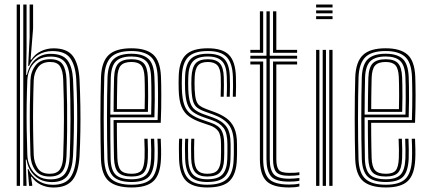

<svg xmlns="http://www.w3.org/2000/svg" viewBox="-20 -820 1892 847"><path d="M53.7 0V-800H68.2V0ZM82.7 0V-800H97.2V-606.4L95.4 -489.7H98.8Q108.9 -534.1 136.9 -558.6Q164.9 -583.2 205.7 -582.5Q257.5 -581.7 278.3 -553.2Q299.1 -524.8 302.1 -470Q304.9 -411 305.8 -354.5Q306.7 -298 305.8 -242.5Q304.9 -187.1 302.1 -131Q298.9 -74.4 278.5 -45.6Q258 -16.8 209.4 -16.8Q163.2 -16.8 133.5 -44.3Q103.9 -71.9 97.2 -115.8L93.8 -115.8L97.2 0ZM202.8 -28.8Q247.9 -28.8 266.7 -54.2Q285.5 -79.6 287.8 -132.2Q290.8 -214.2 291 -294.5Q291.2 -374.8 287.6 -471.4Q285.3 -523.2 265.7 -546.8Q246 -570.4 203.5 -570.4Q170.7 -570.4 148.4 -556.5Q126.1 -542.6 114.1 -519.2Q102.2 -495.8 100.6 -467.4Q98.4 -412.6 97.6 -358.9Q96.9 -305.1 97.7 -249.9Q98.5 -194.7 100.6 -135.7Q101.7 -108.2 113.3 -83.8Q124.8 -59.4 147.1 -44.1Q169.4 -28.8 202.8 -28.8ZM199.4 -41.3Q155.5 -41.3 135.7 -68.8Q116 -96.3 114.3 -135.8Q112.6 -188.1 111.8 -243.6Q111.1 -299 111.7 -355.5Q112.4 -411.9 114.3 -466.6Q115.9 -504.2 136.8 -531.5Q157.7 -558.8 201.4 -558.8Q241.2 -558.8 256.5 -535.9Q271.7 -513.1 273.3 -469.9Q275.2 -411.1 276 -355.9Q276.7 -300.7 276.1 -245.7Q275.5 -190.7 273.3 -131.4Q271.7 -85.3 255 -63.3Q238.3 -41.3 199.4 -41.3ZM199.2 -53.4Q231.4 -53.4 244.5 -72.8Q257.5 -92.3 258.8 -131.4Q261.9 -216.4 262.1 -295.3Q262.4 -374.2 258.8 -469.6Q257.3 -508.1 244.9 -527.4Q232.5 -546.6 201.2 -546.6Q165.1 -546.6 147.7 -523.1Q130.3 -499.5 128.8 -466.4Q126.8 -412.2 126.1 -356.7Q125.4 -301.2 126.1 -245.8Q126.8 -190.3 128.8 -135.9Q130.2 -103.1 146 -78.2Q161.7 -53.4 199.2 -53.4ZM215.9 7.2Q185.2 7.2 159.7 -5.3Q134.2 -17.9 119.7 -40.2H116.7L122 -6.7L122.2 0H108.2L102.2 -74H105.5Q117.8 -44 146.5 -24.4Q175.2 -4.8 212.9 -4.8Q267.4 -4.8 290.1 -36.7Q312.8 -68.6 316.4 -131.1Q319.2 -187 320.1 -241.5Q321 -296 320.2 -352.5Q319.4 -409.1 316.3 -470.3Q313.1 -529.4 290.7 -562Q268.3 -594.7 211.1 -594.7Q176.5 -594.7 149.1 -578.3Q121.6 -561.9 108.1 -529H104.3L110.7 -653.6V-800H126V-694.3L114.8 -556.6H118.3Q134.2 -581.5 160.5 -594.2Q186.7 -606.8 215.9 -606.8Q276.4 -606.8 301.7 -572.4Q327 -538.1 330.8 -469.8Q333.6 -409.9 334.5 -352.5Q335.4 -295.1 334.5 -239.9Q333.7 -184.6 330.8 -130.8Q326.6 -59.5 300.1 -26.1Q273.7 7.2 215.9 7.2Z M560.5 7Q492.8 7 460.3 -20.9Q427.8 -48.9 425.3 -118.4Q424.3 -153.8 423.7 -199.9Q423 -246 423 -295.9Q423 -345.7 423.7 -393.5Q424.3 -441.3 425.5 -480Q428.2 -547.6 459.4 -577.3Q490.6 -607 559.7 -607Q624.6 -607 655.9 -579.1Q687.2 -551.1 690.1 -482.1Q690.7 -468.3 691.1 -447.1Q691.5 -425.9 691.5 -399.2Q691.6 -372.4 691.1 -341.7Q690.6 -311 689.1 -278.3H495.5Q495.6 -250.1 495.8 -223.3Q496.1 -196.5 496.5 -171.5Q497 -146.5 497.7 -123.3Q499 -84.7 512.6 -69Q526.3 -53.4 560.5 -53.4Q591.6 -53.4 603.8 -67.9Q615.9 -82.4 617.7 -121.9Q618.4 -137.4 618.1 -159.8Q617.9 -182.1 616.7 -208H631.2Q632.4 -181 632.6 -159.3Q632.9 -137.6 632.2 -121.3Q630.3 -75.9 614.4 -58.6Q598.5 -41.3 560.5 -41.3Q519.2 -41.3 501.8 -59.3Q484.4 -77.3 482.9 -122Q482.4 -143.4 481.9 -172.4Q481.5 -201.4 481.2 -232.5Q481 -263.5 481 -290.3H675.3Q676.4 -320.4 676.8 -348.8Q677.2 -377.3 677.1 -402.5Q677 -427.6 676.6 -447.9Q676.2 -468.2 675.6 -481.8Q672.8 -546 644.3 -570.4Q615.7 -594.9 559.7 -594.9Q496.7 -594.9 469.5 -567.4Q442.3 -539.9 440 -479.3Q438.7 -439.9 438.1 -392.6Q437.5 -345.3 437.5 -296.2Q437.5 -247.2 438.2 -201.5Q438.8 -155.8 439.7 -119.5Q441.9 -56.4 470.5 -30.7Q499.1 -5.1 560.5 -5.1Q620.7 -5.1 646.7 -30.8Q672.8 -56.6 675.6 -119.1Q676.1 -130.3 676.2 -144.7Q676.3 -159.1 675.9 -175.3Q675.5 -191.6 674.6 -208H689.1Q690.3 -185.8 690.7 -161.8Q691.1 -137.7 690.1 -118.5Q687.2 -50.4 657.6 -21.7Q628 7 560.5 7ZM560.5 -17.1Q505.5 -17.1 480.9 -40.2Q456.3 -63.3 454.2 -120.1Q453 -158.4 452.5 -205.6Q452 -252.7 452 -302.1Q452 -351.5 452.6 -397.2Q453.2 -442.9 454.3 -478.1Q456.5 -536.3 481.7 -559.6Q506.9 -582.9 559.7 -582.9Q609.3 -582.9 634 -561Q658.7 -539.1 661.1 -481.2Q661.9 -466.1 662.4 -439.4Q662.9 -412.6 662.7 -377.6Q662.5 -342.7 661.1 -302.4H466.6Q466.5 -250.4 466.8 -209.6Q467.1 -168.9 468 -121.1Q468.8 -71.5 489.3 -50.3Q509.8 -29.2 560.5 -29.2Q605.2 -29.2 624.7 -48.9Q644.2 -68.6 646.6 -120.2Q647.3 -137 647.1 -159.6Q646.8 -182.1 645.6 -208H660.1Q661.3 -183.4 661.6 -160.5Q661.9 -137.6 661.1 -119.7Q658.5 -62.7 636.1 -39.9Q613.7 -17.1 560.5 -17.1ZM466.6 -314.5H646.9Q648 -349.5 648 -382.1Q648.1 -414.6 647.7 -440.4Q647.4 -466.2 646.6 -480.7Q644.5 -531.9 623.6 -551.3Q602.7 -570.8 559.7 -570.8Q514 -570.8 492.3 -550.3Q470.6 -529.8 468.7 -477.5Q467.9 -449.7 467.4 -404.7Q466.9 -359.6 466.6 -314.5ZM481.1 -326.6Q481.3 -348.2 481.5 -373.2Q481.6 -398.3 482.1 -424.7Q482.6 -451.1 483.2 -476.7Q484.9 -522.4 502.6 -540.5Q520.2 -558.7 559.7 -558.7Q597.4 -558.7 613.9 -541.1Q630.4 -523.5 632.2 -479.7Q632.7 -467.7 633.1 -445Q633.6 -422.4 633.5 -392.1Q633.5 -361.8 632.5 -326.6ZM495.8 -338.7H618.1Q618.9 -369.6 619 -397.6Q619 -425.6 618.6 -447Q618.1 -468.4 617.7 -479.3Q616 -517.4 602.7 -532Q589.5 -546.6 559.7 -546.6Q527.1 -546.6 513.1 -531.1Q499 -515.6 497.7 -476.2Q497.3 -455.6 496.8 -433.8Q496.4 -412.1 496.1 -388.5Q495.9 -364.9 495.8 -338.7Z M894.1 7Q830.2 7 801.2 -22Q772.2 -51 769.9 -118.5Q769.3 -140.2 769.2 -163.5Q769 -186.8 770.3 -208H783.6Q782.6 -187.7 782.6 -163.4Q782.7 -139 783.2 -119.2Q785.2 -58 811 -31.5Q836.8 -5.1 894.1 -5.1Q956.5 -5.1 982.7 -31.8Q1009 -58.5 1010.8 -116.9Q1011.4 -129.3 1011.5 -139.8Q1011.6 -150.4 1011.5 -161Q1011.4 -171.7 1011.4 -184.2Q1011.4 -241.4 989.3 -269.6Q967.2 -297.9 922 -314.1L884.7 -327.5Q862.3 -335.6 849.8 -345.2Q837.4 -354.8 831.8 -373.1Q826.3 -391.4 824.7 -425.4Q824.1 -438.3 824 -451.1Q824 -463.9 824.7 -479.3Q826.8 -521.8 842.9 -540.3Q859.1 -558.7 896.9 -558.7Q932.4 -558.7 949.2 -541Q965.9 -523.2 967.2 -480.1Q967.7 -466.3 967.8 -443.4Q967.9 -420.5 966.8 -393.4H953.4Q954.5 -419.5 954.4 -441Q954.4 -462.5 953.9 -479.5Q952.9 -516.1 939.3 -531.4Q925.7 -546.6 896.9 -546.6Q866.6 -546.6 853.4 -531Q840.2 -515.4 838.8 -479.3Q838.3 -464.7 838.2 -453.3Q838.1 -441.9 838.8 -425.4Q840.2 -394.5 845.1 -378.3Q850 -362.1 860.5 -354.1Q871.1 -346.1 888.9 -339.4L925.6 -325.9Q955.8 -315 978.2 -299Q1000.7 -282.9 1013.1 -255.9Q1025.5 -228.9 1025.5 -184.2Q1025.5 -171.6 1025.6 -160.9Q1025.7 -150.2 1025.6 -139.7Q1025.5 -129.2 1024.9 -116.7Q1022.9 -53.3 994.2 -23.1Q965.4 7 894.1 7ZM894.1 -17.1Q842.3 -17.1 820.4 -41.7Q798.5 -66.4 796.8 -119.7Q796.3 -140.4 796 -161.5Q795.7 -182.5 797 -208H810.5Q809.1 -182.2 809.5 -159.4Q809.8 -136.7 810.1 -120.2Q811.7 -71.5 831.1 -50.4Q850.6 -29.2 894.1 -29.2Q942.7 -29.2 961.9 -51.1Q981 -72.9 982.6 -117.3Q983.4 -135.9 983.3 -150.7Q983.2 -165.5 983.2 -184.2Q983.2 -232.5 966.5 -255.3Q949.7 -278 914.8 -290.1L876.4 -303.5Q847.8 -313.6 830.8 -326.5Q813.9 -339.4 806 -362.3Q798.2 -385.2 796.5 -425.2Q795.8 -442.5 796 -453.8Q796.3 -465 796.5 -479.5Q797.5 -533.6 820 -558.3Q842.6 -582.9 896.9 -582.9Q947.4 -582.9 969.8 -559.4Q992.2 -535.9 993.8 -481.4Q994.3 -463.4 994.6 -442.1Q994.8 -420.8 993.6 -393.4H980.1Q981.4 -422.1 981.2 -443.4Q981 -464.7 980.5 -481.3Q979.1 -530.1 959.2 -550.4Q939.2 -570.8 896.9 -570.8Q850.8 -570.8 831.1 -549.2Q811.4 -527.6 810.6 -479.5Q810.4 -464.3 810.1 -453.4Q809.9 -442.6 810.6 -425.2Q812.3 -386.9 819.5 -366.2Q826.7 -345.6 841.5 -334.8Q856.2 -324 880.5 -315.4L918.4 -302Q958.7 -287.9 978 -262.5Q997.3 -237.2 997.3 -184.2Q997.3 -165.5 997.4 -150.5Q997.5 -135.5 996.7 -117.1Q994.9 -65.5 972.3 -41.3Q949.7 -17.1 894.1 -17.1ZM894.1 -41.3Q858.8 -41.3 841.8 -59.3Q824.7 -77.3 823.4 -121Q823.1 -139.3 822.9 -161.9Q822.6 -184.4 823.8 -208H837.1Q836.1 -188.1 836.2 -165.3Q836.3 -142.5 836.8 -121.8Q837.7 -85.2 851.2 -69.3Q864.7 -53.4 894.1 -53.4Q927.1 -53.4 940 -69.5Q953 -85.6 954.4 -117.7Q955.4 -135.7 955.2 -150.6Q955 -165.5 955 -184.2Q955 -224 943 -241Q930.9 -258 907.4 -266.2L867.8 -279.8Q836 -290.7 814.2 -306.2Q792.3 -321.7 780.8 -349.6Q769.3 -377.5 768.3 -425Q767.7 -443.5 767.9 -456.5Q768.1 -469.5 768.3 -479.7Q769.3 -546.9 798.6 -576.9Q827.9 -607 896.9 -607Q960.8 -607 989.6 -578.3Q1018.4 -549.5 1020.7 -482.5Q1021.2 -464.1 1021.3 -440Q1021.4 -415.9 1020.3 -393.4H1007Q1008 -414.3 1008 -438.4Q1007.9 -462.4 1007.4 -481.8Q1005.3 -542.4 979.6 -568.7Q953.9 -594.9 896.9 -594.9Q835.4 -594.9 809.4 -567.6Q783.4 -540.3 782.4 -479.7Q782.2 -464.5 781.9 -453.4Q781.7 -442.2 782.4 -425Q784.1 -381.5 793.4 -356.3Q802.7 -331 821.9 -316.7Q841.2 -302.3 872.1 -291.7L911 -278.2Q944.3 -266.7 956.7 -245.5Q969.1 -224.3 969.1 -184.2Q969.1 -173.7 969.2 -163.2Q969.3 -152.6 969.2 -141.4Q969.1 -130.2 968.5 -117.5Q967.1 -78.3 950.6 -59.8Q934.2 -41.3 894.1 -41.3Z M1255.7 -18.7Q1194.7 -18.7 1175.1 -43Q1155.5 -67.3 1155.5 -118.5V-561.3H1084.4V-574.2H1155.5V-770H1170V-574.2H1290.7V-561.3H1170V-118.5Q1170 -72.2 1187.1 -51.9Q1204.2 -31.6 1255.7 -31.6Q1266.3 -31.6 1277.7 -32.5Q1289.1 -33.3 1300.7 -34.9V-22.6Q1290.7 -20.5 1279.1 -19.6Q1267.5 -18.7 1255.7 -18.7ZM1255.7 7Q1182.4 7 1154.5 -22.2Q1126.5 -51.4 1126.5 -118.5V-535.6H1084.4V-548.5H1141V-118.5Q1141 -59.7 1164.5 -32.8Q1188 -5.9 1255.7 -5.9Q1267.7 -5.9 1279.3 -6.8Q1290.9 -7.8 1300.7 -10.1V2.4Q1282.9 7 1255.7 7ZM1255.7 -44.5Q1212.1 -44.5 1198.3 -61.3Q1184.5 -78.2 1184.5 -118.5V-548.5H1290.7V-535.6H1199V-118.5Q1199 -84.4 1209.6 -70.9Q1220.1 -57.4 1255.7 -57.4Q1269.7 -57.4 1281.3 -57.9Q1292.9 -58.5 1300.7 -60V-47.7Q1291.5 -46.2 1280 -45.3Q1268.6 -44.5 1255.7 -44.5ZM1084.4 -587.1V-600H1126.5V-770H1141V-587.1ZM1184.5 -587.1V-770H1199V-600H1290.7V-587.1Z M1374.5 -787.1V-800H1447V-787.1ZM1374.5 -735.6V-748.5H1447V-735.6ZM1374.5 -761.3V-774.2H1447V-761.3ZM1432.5 0V-600H1447V0ZM1374.5 0V-600H1389V0ZM1403.5 0V-600H1418V0Z M1682.3 7Q1614.5 7 1582 -20.9Q1549.5 -48.9 1547 -118.4Q1546 -153.8 1545.4 -199.9Q1544.8 -246 1544.8 -295.9Q1544.8 -345.7 1545.4 -393.5Q1546 -441.3 1547.2 -480Q1549.9 -547.6 1581.2 -577.3Q1612.4 -607 1681.4 -607Q1746.4 -607 1777.7 -579.1Q1809 -551.1 1811.9 -482.1Q1812.5 -468.3 1812.8 -447.1Q1813.2 -425.9 1813.3 -399.2Q1813.4 -372.4 1812.8 -341.7Q1812.3 -311 1810.9 -278.3H1617.3Q1617.3 -250.1 1617.6 -223.3Q1617.8 -196.5 1618.3 -171.5Q1618.8 -146.5 1619.4 -123.3Q1620.7 -84.7 1634.4 -69Q1648.1 -53.4 1682.3 -53.4Q1713.3 -53.4 1725.5 -67.9Q1737.7 -82.4 1739.4 -121.9Q1740.1 -137.4 1739.9 -159.8Q1739.6 -182.1 1738.4 -208H1752.9Q1754.1 -181 1754.4 -159.3Q1754.6 -137.6 1753.9 -121.3Q1752.1 -75.9 1736.2 -58.6Q1720.3 -41.3 1682.3 -41.3Q1640.9 -41.3 1623.5 -59.3Q1606.2 -77.3 1604.7 -122Q1604.2 -143.4 1603.7 -172.4Q1603.2 -201.4 1603 -232.5Q1602.8 -263.5 1602.8 -290.3H1797Q1798.2 -320.4 1798.5 -348.8Q1798.9 -377.3 1798.8 -402.5Q1798.7 -427.6 1798.3 -447.9Q1798 -468.2 1797.4 -481.8Q1794.6 -546 1766 -570.4Q1737.5 -594.9 1681.4 -594.9Q1618.5 -594.9 1591.3 -567.4Q1564.1 -539.9 1561.7 -479.3Q1560.5 -439.9 1559.9 -392.6Q1559.3 -345.3 1559.3 -296.2Q1559.3 -247.2 1559.9 -201.5Q1560.5 -155.8 1561.5 -119.5Q1563.7 -56.4 1592.3 -30.7Q1620.8 -5.1 1682.3 -5.1Q1742.4 -5.1 1768.5 -30.8Q1794.6 -56.6 1797.4 -119.1Q1797.9 -130.3 1797.9 -144.7Q1798 -159.1 1797.6 -175.3Q1797.3 -191.6 1796.4 -208H1810.9Q1812 -185.8 1812.4 -161.8Q1812.8 -137.7 1811.9 -118.5Q1809 -50.4 1779.3 -21.7Q1749.7 7 1682.3 7ZM1682.3 -17.1Q1627.2 -17.1 1602.6 -40.2Q1578 -63.3 1576 -120.1Q1574.8 -158.4 1574.3 -205.6Q1573.8 -252.7 1573.8 -302.1Q1573.8 -351.5 1574.4 -397.2Q1575 -442.9 1576 -478.1Q1578.2 -536.3 1603.4 -559.6Q1628.6 -582.9 1681.4 -582.9Q1731 -582.9 1755.7 -561Q1780.4 -539.1 1782.9 -481.2Q1783.7 -466.1 1784.1 -439.4Q1784.6 -412.6 1784.4 -377.6Q1784.2 -342.7 1782.9 -302.4H1588.3Q1588.3 -250.4 1588.6 -209.6Q1588.9 -168.9 1589.7 -121.1Q1590.5 -71.5 1611 -50.3Q1631.5 -29.2 1682.3 -29.2Q1727 -29.2 1746.5 -48.9Q1766 -68.6 1768.4 -120.2Q1769.1 -137 1768.8 -159.6Q1768.6 -182.1 1767.4 -208H1781.9Q1783 -183.4 1783.3 -160.5Q1783.6 -137.6 1782.9 -119.7Q1780.2 -62.7 1757.8 -39.9Q1735.4 -17.1 1682.3 -17.1ZM1588.4 -314.5H1768.7Q1769.7 -349.5 1769.8 -382.1Q1769.9 -414.6 1769.5 -440.4Q1769.1 -466.2 1768.4 -480.7Q1766.2 -531.9 1745.3 -551.3Q1724.5 -570.8 1681.4 -570.8Q1635.7 -570.8 1614 -550.3Q1592.3 -529.8 1590.5 -477.5Q1589.6 -449.7 1589.1 -404.7Q1588.6 -359.6 1588.4 -314.5ZM1602.8 -326.6Q1603.1 -348.2 1603.2 -373.2Q1603.4 -398.3 1603.9 -424.7Q1604.3 -451.1 1605 -476.7Q1606.7 -522.4 1624.3 -540.5Q1642 -558.7 1681.4 -558.7Q1719.2 -558.7 1735.6 -541.1Q1752.1 -523.5 1753.9 -479.7Q1754.4 -467.7 1754.9 -445Q1755.4 -422.4 1755.3 -392.1Q1755.2 -361.8 1754.2 -326.6ZM1617.6 -338.7H1739.9Q1740.7 -369.6 1740.7 -397.6Q1740.8 -425.6 1740.3 -447Q1739.9 -468.4 1739.4 -479.3Q1737.7 -517.4 1724.5 -532Q1711.3 -546.6 1681.4 -546.6Q1648.9 -546.6 1634.8 -531.1Q1620.8 -515.6 1619.5 -476.2Q1619 -455.6 1618.6 -433.8Q1618.1 -412.1 1617.9 -388.5Q1617.6 -364.9 1617.6 -338.7Z"/></svg>

Font: Big Shoulders Inline Thin
Style: Regular
Weight: 100
Designer: Patric King
Foundry: XO Type Co
Version: Version 2.002